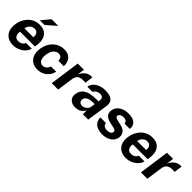

<svg xmlns="http://www.w3.org/2000/svg" viewBox="231 -1896 3079 3079"><g transform="rotate(45 1771.0 -356.5)"><path d="M253 10Q178.5 10 126.5 -22.2Q74.5 -54.5 51.8 -113.5Q29 -172.5 41 -252.5Q52 -330 90.2 -392.2Q128.5 -454.5 188.5 -490.8Q248.5 -527 325.5 -527Q403 -527 450.2 -493.8Q497.5 -460.5 515.5 -401.2Q533.5 -342 522 -264.5L515.5 -225H179.5Q173 -185.5 181 -156.2Q189 -127 210.8 -111.2Q232.5 -95.5 266 -95.5Q302 -95.5 331.2 -111.5Q360.5 -127.5 376.5 -164H506.5Q490 -109 450 -70Q410 -31 358 -10.5Q306 10 253 10ZM191 -312H394Q399 -343 391.5 -369Q384 -395 364 -410Q344 -425 310 -425Q278 -425 252.8 -408.8Q227.5 -392.5 211.5 -366.5Q195.5 -340.5 191 -312ZM275.5 -577.5 396 -723H547.5L382 -577.5Z M804.5 10Q734 10 684 -22Q634 -54 611.2 -113.8Q588.5 -173.5 600.5 -256.5Q612.5 -336.5 651.8 -397.5Q691 -458.5 750.8 -492.8Q810.5 -527 883.5 -527Q947.5 -527 989.8 -500.5Q1032 -474 1051.5 -429Q1071 -384 1066.5 -328.5H946.5Q946.5 -349 939 -369.2Q931.5 -389.5 914.5 -402.8Q897.5 -416 868.5 -416Q819 -416 782.8 -376.8Q746.5 -337.5 734.5 -257.5Q723.5 -182 747.5 -137.8Q771.5 -93.5 823.5 -93.5Q852.5 -93.5 873.5 -108Q894.5 -122.5 907.8 -142.8Q921 -163 926 -180.5H1043Q1032.5 -127 999.5 -83.8Q966.5 -40.5 916.5 -15.2Q866.5 10 804.5 10Z M1123.5 0 1196 -517H1335.5L1318.5 -394.5Q1336 -434 1362.5 -463.8Q1389 -493.5 1423.2 -510.2Q1457.5 -527 1497.5 -527Q1504.5 -527 1510.2 -526.2Q1516 -525.5 1518.5 -524L1499 -385Q1495 -387 1489.2 -387.5Q1483.5 -388 1479 -388.5Q1422.5 -393.5 1386.8 -381.2Q1351 -369 1332.2 -343.2Q1313.5 -317.5 1308.5 -283L1268.5 0Z M1661.5 10Q1613 10 1577.2 -8.5Q1541.5 -27 1524.2 -62.2Q1507 -97.5 1514 -148Q1526.5 -233 1595.2 -277.2Q1664 -321.5 1797.5 -323L1859.5 -324L1864 -355Q1869 -391.5 1850 -410.2Q1831 -429 1792.5 -428.5Q1762.5 -428 1731.8 -413Q1701 -398 1685.5 -363H1566Q1576.5 -416.5 1611.5 -453Q1646.5 -489.5 1698.8 -508.2Q1751 -527 1814 -527Q1891 -527 1935 -506.5Q1979 -486 1994.8 -449.2Q2010.5 -412.5 2003.5 -363.5L1949.5 0H1829L1829.5 -87.5Q1795.5 -31.5 1754.5 -10.8Q1713.5 10 1661.5 10ZM1723.5 -86Q1743 -86 1761.8 -93.2Q1780.5 -100.5 1796.2 -112.8Q1812 -125 1823 -140.5Q1834 -156 1836.5 -172.5L1848 -249L1798 -248Q1763.5 -247.5 1732.2 -239.2Q1701 -231 1679.5 -212.5Q1658 -194 1653 -162.5Q1648.5 -126.5 1669 -106.2Q1689.5 -86 1723.5 -86Z M2267 10Q2214 10 2167.8 -7.8Q2121.5 -25.5 2092.8 -63.8Q2064 -102 2063 -163H2188.5Q2191 -135.5 2205.8 -119.5Q2220.5 -103.5 2241 -96.8Q2261.5 -90 2280.5 -90Q2321 -90 2347.5 -103.2Q2374 -116.5 2378 -144Q2381 -165 2368 -177.5Q2355 -190 2321.5 -196.5L2236 -215.5Q2170.5 -230 2134.8 -264.8Q2099 -299.5 2107.5 -363.5Q2113.5 -410 2143 -447Q2172.5 -484 2223 -505.5Q2273.5 -527 2343 -527Q2437 -527 2487.2 -485Q2537.5 -443 2527.5 -366.5H2406.5Q2405.5 -396.5 2384.2 -412.8Q2363 -429 2327.5 -429Q2291.5 -429 2265.8 -415.5Q2240 -402 2236.5 -374.5Q2233.5 -354 2251.2 -342.2Q2269 -330.5 2308.5 -322L2387.5 -303Q2428.5 -292.5 2452.8 -274.2Q2477 -256 2488.8 -234.5Q2500.5 -213 2503.2 -191.2Q2506 -169.5 2503 -152Q2496 -100.5 2464 -64.2Q2432 -28 2381 -9Q2330 10 2267 10Z M2810 10Q2735.5 10 2683.5 -22.2Q2631.5 -54.5 2608.8 -113.5Q2586 -172.5 2598 -252.5Q2609 -330 2647.2 -392.2Q2685.5 -454.5 2745.5 -490.8Q2805.5 -527 2882.5 -527Q2960 -527 3007.2 -493.8Q3054.5 -460.5 3072.5 -401.2Q3090.5 -342 3079 -264.5L3072.5 -225H2736.5Q2730 -185.5 2738 -156.2Q2746 -127 2767.8 -111.2Q2789.5 -95.5 2823 -95.5Q2859 -95.5 2888.2 -111.5Q2917.5 -127.5 2933.5 -164H3063.5Q3047 -109 3007 -70Q2967 -31 2915 -10.5Q2863 10 2810 10ZM2748 -312H2951Q2956 -343 2948.5 -369Q2941 -395 2921 -410Q2901 -425 2867 -425Q2835 -425 2809.8 -408.8Q2784.5 -392.5 2768.5 -366.5Q2752.5 -340.5 2748 -312Z M3146.5 0 3219 -517H3358.5L3341.5 -394.5Q3359 -434 3385.5 -463.8Q3412 -493.5 3446.2 -510.2Q3480.5 -527 3520.5 -527Q3527.5 -527 3533.2 -526.2Q3539 -525.5 3541.5 -524L3522 -385Q3518 -387 3512.2 -387.5Q3506.5 -388 3502 -388.5Q3445.5 -393.5 3409.8 -381.2Q3374 -369 3355.2 -343.2Q3336.5 -317.5 3331.5 -283L3291.5 0Z"/></g></svg>

Font: Public Sans Thin
Style: Bold Italic
Weight: 700
Italic angle: -8°
Version: Version 2.001